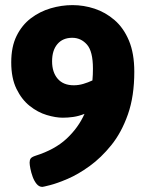

<svg xmlns="http://www.w3.org/2000/svg" viewBox="-20 -724 575 752"><path d="M264 -704Q308 -704 350.5 -690Q393 -676 428.5 -645.5Q464 -615 485 -565Q506 -515 506 -443Q506 -347 481 -276Q456 -205 416 -155.5Q376 -106 331 -73.5Q286 -41 245 -23.5Q204 -6 176.5 1Q149 8 146 8Q133 8 123.5 -3.5Q114 -15 108 -31.5Q102 -48 99 -63.5Q96 -79 96 -87Q96 -97 100 -103Q104 -109 119 -114Q195 -138 241 -181Q287 -224 311 -278Q288 -269 267 -266Q246 -263 226 -263Q198 -263 163 -273.5Q128 -284 96.5 -309Q65 -334 44.5 -376Q24 -418 24 -480Q24 -541 45 -583.5Q66 -626 101 -652.5Q136 -679 178.5 -691.5Q221 -704 264 -704ZM344 -455Q344 -523 320.5 -549.5Q297 -576 263 -576Q226 -576 205 -551.5Q184 -527 184 -484Q184 -441 206 -415.5Q228 -390 269 -390Q288 -390 306.5 -395.5Q325 -401 342 -409Q344 -431 344 -455Z"/></svg>

Font: Asap ExtraBold
Style: Regular
Weight: 800
Designer: Pablo Cosgaya
Foundry: Omnibus-Type
Version: Version 3.001; ttfautohint (v1.8.4.7-5d5b)